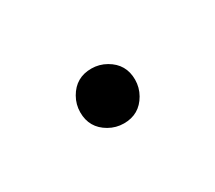

<svg xmlns="http://www.w3.org/2000/svg" viewBox="-33 -624 166 148"><g transform="rotate(30 50.0 -550.0)"><path d="M25 -550Q25 -544 28.5 -538Q32 -532 38 -528.5Q44 -525 50 -525Q56 -525 62 -528.5Q68 -532 71.5 -538Q75 -544 75 -550Q75 -556 71.5 -562Q68 -568 62 -571.5Q56 -575 50 -575Q44 -575 38 -571.5Q32 -568 28.5 -562Q25 -556 25 -550Z"/></g></svg>

Font: Linefont ExtraLight
Style: Regular
Weight: 250
Monospace: yes
Version: Version 3.002;gftools[0.9.33]